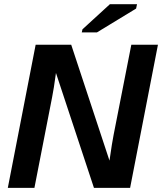

<svg xmlns="http://www.w3.org/2000/svg" viewBox="-20 -903 779 923"><path d="M230.5 -435.5 145.5 0H17.6L151.4 -688H322.3L506.3 -130.9Q513.7 -181.2 517.8 -207.3Q522 -233.4 526.4 -255.9L611.3 -688H739.3L605.5 0H431.6L249 -552.2Q243.7 -512.7 239 -483.4Q234.4 -454.1 230.5 -435.5ZM634.3 -861.8 445.8 -747.1H373L376.5 -762.2L508.3 -882.8H638.7Z"/></svg>

Font: Arimo
Style: Bold Italic
Weight: 700
Italic angle: -12°
Designer: Steve Matteson
Foundry: Monotype Imaging Inc.
Version: Version 1.33